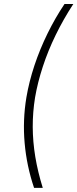

<svg xmlns="http://www.w3.org/2000/svg" viewBox="-20 -785 382 949"><path d="M110.4 -303.2Q123.5 -380.9 150.1 -461.2Q176.8 -541.5 214.8 -619.1Q252.9 -696.8 298.8 -765.1H342.3Q293.5 -690.4 255.4 -612.3Q217.3 -534.2 191.7 -455.8Q166 -377.4 153.3 -303.2Q141.6 -231 141.8 -157.7Q142.1 -84.5 154.5 -9.5Q167 65.4 191.4 143.6H148.4Q111.8 35.6 101.8 -77.9Q91.8 -191.4 110.4 -303.2Z"/></svg>

Font: Inter Tight ExtraLight
Style: Italic
Weight: 250
Italic angle: -9.39999°
Designer: Rasmus Andersson
Foundry: rsms
Version: Version 3.004